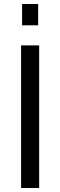

<svg xmlns="http://www.w3.org/2000/svg" viewBox="-20 -936 300 956"><path d="M175 0V-710H85V0ZM170 -810V-916H90V-810Z"/></svg>

Font: Raleway Med
Style: Regular
Weight: 500
Designer: Matt McInerney, Pablo Impallari, Rodrigo Fuenzalida
Foundry: Matt McInerney, Pablo Impallari, Rodrigo Fuenzalida
Version: Version 3.00 July 28, 2015